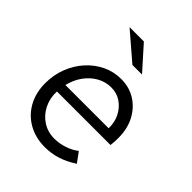

<svg xmlns="http://www.w3.org/2000/svg" viewBox="-201 -822 948 948"><g transform="rotate(45 272.5 -348.5)"><path d="M273 9Q208 9 157.5 -19.5Q107 -48 79 -99Q51 -150 51 -216Q51 -274 70.5 -324.5Q90 -375 124.5 -413.5Q159 -452 204.5 -474Q250 -496 302 -496Q359 -496 403 -468.5Q447 -441 472.5 -392.5Q498 -344 498 -281Q498 -268 497.5 -255Q497 -242 495 -228H121Q119 -180 138.5 -140.5Q158 -101 194 -77.5Q230 -54 276 -54Q311 -54 345.5 -65.5Q380 -77 405 -97L443 -45Q400 -17 359 -4Q318 9 273 9ZM128 -280H430Q431 -323 413.5 -357Q396 -391 366 -411.5Q336 -432 297 -432Q257 -432 222.5 -412.5Q188 -393 163.5 -359Q139 -325 128 -280ZM292 -584 150 -706H250L359 -584Z"/></g></svg>

Font: Red Hat Text VF
Style: Italic
Weight: 300
Italic angle: -12°
Designer: Pentagram, MCKL
Foundry: Pentagram, MCKL
Version: Version 1.023